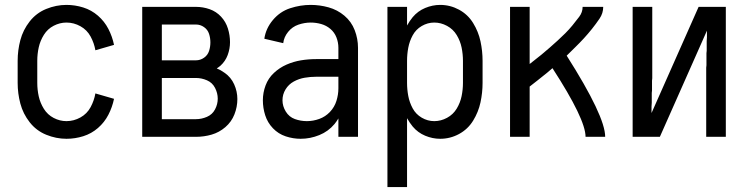

<svg xmlns="http://www.w3.org/2000/svg" viewBox="-20 -558 3040 783"><path d="M251 8Q209 8 168.5 -8.5Q128 -25 101 -59.5Q74 -94 63 -135.5Q52 -177 52 -220V-310Q52 -353 63 -394.5Q74 -436 101 -470.5Q128 -505 168.5 -521.5Q209 -538 251 -538Q286 -538 319.5 -527.5Q353 -517 379.5 -494Q406 -471 422 -440Q438 -409 445 -375L369 -353Q364 -382 349.5 -409Q335 -436 308 -451Q281 -466 251 -466Q224 -466 199 -453Q174 -440 159 -416Q144 -392 138 -365Q132 -338 132 -310V-220Q132 -192 138 -165Q144 -138 159 -114Q174 -90 199 -77Q224 -64 251 -64Q281 -64 308 -79Q335 -94 349.5 -121Q364 -148 369 -177L445 -155Q438 -121 422 -90Q406 -59 379.5 -36Q353 -13 319.5 -2.5Q286 8 251 8Z M560 0V-530H779Q808 -530 835 -520.5Q862 -511 881.5 -490Q901 -469 909.5 -441.5Q918 -414 918 -386Q918 -359 908.5 -333.5Q899 -308 879 -290Q872 -284 864 -279Q881 -272 896 -261Q922 -243 935 -214Q948 -185 948 -154Q948 -122 936 -91.5Q924 -61 899 -39.5Q874 -18 843 -9Q812 0 779 0ZM640 -72H779Q802 -72 824 -81.5Q846 -91 857 -112Q868 -133 868 -155.5Q868 -178 857 -199.5Q846 -221 824 -230.5Q802 -240 779 -240H640ZM779 -312Q797 -312 812 -322.5Q827 -333 832.5 -350Q838 -367 838 -385Q838 -403 832.5 -420Q827 -437 812 -447.5Q797 -458 779 -458H640V-312Z M1206 8Q1175 8 1145 -2Q1115 -12 1093 -35Q1071 -58 1061.5 -88Q1052 -118 1052 -149Q1052 -180 1063 -209.5Q1074 -239 1097 -260.5Q1120 -282 1148.5 -294.5Q1177 -307 1207.5 -312Q1238 -317 1269 -317H1360V-363Q1360 -385 1352 -405.5Q1344 -426 1327.5 -440Q1311 -454 1290 -460Q1269 -466 1247 -466Q1222 -466 1197 -457.5Q1172 -449 1155 -428Q1138 -407 1135 -382L1058 -400Q1064 -442 1093 -476.5Q1122 -511 1163.5 -524.5Q1205 -538 1247 -538Q1284 -538 1320 -528Q1356 -518 1384.5 -494Q1413 -470 1426.5 -435Q1440 -400 1440 -363V0H1360V-75Q1353 -63 1344 -52Q1319 -22 1282 -7Q1245 8 1206 8ZM1360 -198V-245H1269Q1246 -245 1222.5 -241Q1199 -237 1178 -225.5Q1157 -214 1144.5 -193.5Q1132 -173 1132 -149Q1132 -125 1145.5 -103Q1159 -81 1182.5 -72.5Q1206 -64 1231.5 -64Q1257 -64 1282 -73Q1307 -82 1325.5 -101.5Q1344 -121 1352 -146.5Q1360 -172 1360 -198Z M1560 205V-530H1640V-454Q1650 -472 1663 -488Q1684 -513 1714 -525.5Q1744 -538 1775 -538Q1816 -538 1852 -518.5Q1888 -499 1909.5 -464Q1931 -429 1939.5 -389.5Q1948 -350 1948 -310V-220Q1948 -180 1939.5 -140.5Q1931 -101 1909.5 -66Q1888 -31 1852 -11.5Q1816 8 1775 8Q1744 8 1714 -4.5Q1684 -17 1663 -42Q1650 -58 1640 -76V205ZM1751 -64Q1778 -64 1803 -77.5Q1828 -91 1842.5 -115Q1857 -139 1862.5 -166Q1868 -193 1868 -220V-310Q1868 -337 1862.5 -364Q1857 -391 1842.5 -415Q1828 -439 1803 -452.5Q1778 -466 1751 -466Q1724 -466 1700 -452Q1676 -438 1663 -414Q1650 -390 1645 -363.5Q1640 -337 1640 -310V-220Q1640 -193 1645 -166.5Q1650 -140 1663 -116Q1676 -92 1700 -78Q1724 -64 1751 -64ZM1610 -311V-315Z M2060 0V-530H2140V-297L2154 -308Q2171 -321 2188 -335Q2205 -349 2221.5 -363.5Q2238 -378 2254 -392.5Q2270 -407 2285.5 -422.5Q2301 -438 2314.5 -454.5Q2328 -471 2342 -489.5Q2356 -508 2356 -530H2440Q2440 -504 2425 -482Q2410 -460 2394 -440Q2378 -420 2361 -401.5Q2344 -383 2326 -365.5Q2308 -348 2291 -331Q2448 -84 2448 0H2368Q2368 -72 2233 -280Q2222 -271 2212 -262Q2192 -246 2172 -230Q2156 -217 2140 -205V0Z M2560 0V-530H2640V-318V-308V-298V-288V-278V-268V-258V-248V-239L2639 -229V-219V-209V-199V-189L2638 -179V-169V-159V-149V-139L2637 -124V-114V-97L2829 -530H2906H2940V0H2860V-212V-222V-232V-242V-252V-262V-272V-282L2861 -292V-301V-311V-321V-331V-341L2862 -351V-361V-371V-381V-391L2863 -406V-416V-433L2671 0H2594Z"/></svg>

Font: Iosevka SS01
Style: Regular
Weight: 400
Monospace: yes
Designer: Belleve Invis
Foundry: Belleve Invis
Version: 2.3.3; ttfautohint (v1.8.3)